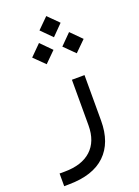

<svg xmlns="http://www.w3.org/2000/svg" viewBox="-162 -708 726 1005"><g transform="rotate(-20 201.0 -205.5)"><path d="M171.4 -581.5 230.5 -640.1 289.1 -581.5 230.5 -522ZM254.9 -460.9 314 -520.5 373.5 -460.9 314 -402.3ZM86.9 -460.9 146.5 -520.5 205.6 -460.9 146.5 -402.3ZM41 158.2Q138.2 158.2 190.4 110.4Q242.7 62.5 242.7 -27.3V-280.8L313 -281.2V-27.3Q313 95.2 244.1 161.4Q175.3 227.5 42 228.5L14.2 229V158.2Z"/></g></svg>

Font: Shabnam Light FD-WOL
Style: Light-FD-WOL
Weight: 300
Foundry: DejaVu fonts team - Redesigned by Saber Rastikerdar - Based on Vazir font
Version: Version 5.0.0